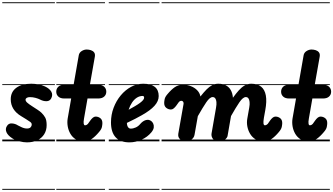

<svg xmlns="http://www.w3.org/2000/svg" viewBox="-25 -1250 2948 1698"><path d="M213 9Q184 9 148.2 0.2Q112.5 -8.5 85.5 -25.5Q44 -52 32 -81Q20 -110 36 -135Q50.5 -160.5 80.2 -158.5Q110 -156.5 133.5 -141Q142.5 -136 166.2 -124.8Q190 -113.5 214 -113.5Q236 -113.5 245.8 -124.5Q255.5 -135.5 255.5 -146.5Q255.5 -155 253 -160.2Q250.5 -165.5 242 -172Q228 -182 207 -195.2Q186 -208.5 162.5 -222.5Q117 -249.5 93.5 -287.2Q70 -325 70 -372Q70 -437 118.5 -473.2Q167 -509.5 251.5 -509.5Q280.5 -509.5 313 -504Q345.5 -498.5 373 -485.5Q413 -466.5 428.8 -439Q444.5 -411.5 427.5 -379Q414.5 -355.5 386.2 -355Q358 -354.5 330.5 -369Q313.5 -378 289.2 -384.5Q265 -391 239.5 -391Q221.5 -391 211.2 -384.5Q201 -378 201 -368Q201 -355.5 215.2 -342.5Q229.5 -329.5 261.5 -309Q283 -295 306.5 -279.8Q330 -264.5 342 -252.5Q361.5 -234 374.5 -210.8Q387.5 -187.5 387.5 -143.5Q387.5 -98 366.2 -63.5Q345 -29 305.8 -10Q266.5 9 213 9ZM213 9Q184 9 148.2 0.2Q112.5 -8.5 85.5 -25.5Q44 -52 32 -81Q20 -110 36 -135Q50.5 -160.5 80.2 -158.5Q110 -156.5 133.5 -141Q142.5 -136 166.2 -124.8Q190 -113.5 214 -113.5Q236 -113.5 245.8 -124.5Q255.5 -135.5 255.5 -146.5Q255.5 -155 253 -160.2Q250.5 -165.5 242 -172Q228 -182 207 -195.2Q186 -208.5 162.5 -222.5Q117 -249.5 93.5 -287.2Q70 -325 70 -372Q70 -437 118.5 -473.2Q167 -509.5 251.5 -509.5Q280.5 -509.5 313 -504Q345.5 -498.5 373 -485.5Q413 -466.5 428.8 -439Q444.5 -411.5 427.5 -379Q414.5 -355.5 386.2 -355Q358 -354.5 330.5 -369Q313.5 -378 289.2 -384.5Q265 -391 239.5 -391Q221.5 -391 211.2 -384.5Q201 -378 201 -368Q201 -355.5 215.2 -342.5Q229.5 -329.5 261.5 -309Q283 -295 306.5 -279.8Q330 -264.5 342 -252.5Q361.5 -234 374.5 -210.8Q387.5 -187.5 387.5 -143.5Q387.5 -98 366.2 -63.5Q345 -29 305.8 -10Q266.5 9 213 9ZM-5 420.5H460.5V428.5H-5ZM-5 -16H460.5V0H-5ZM-5 -505.5H460.5V-497.5H-5ZM-5 -1230H460.5V-1222H-5Z M713 0Q672 0 643 -19Q614 -38 596.8 -68.2Q579.5 -98.5 573.8 -133.8Q568 -169 573.5 -201.5L604.5 -379H543Q509 -379 490.8 -396Q472.5 -413 472.5 -439Q472.5 -465.5 490.8 -483Q509 -500.5 543 -500.5H626L671.5 -760.5Q675.5 -784.5 697 -798.2Q718.5 -812 741.5 -812Q761 -812 779.2 -806Q797.5 -800 807.8 -786Q818 -772 813.5 -747L770 -500.5H843.5Q878 -500.5 896.5 -483Q915 -465.5 915 -439Q915 -413 896.5 -396Q878 -379 843.5 -379H749L718 -201.5Q715 -186 714.5 -174.8Q714 -163.5 715.2 -156.2Q716.5 -149 719.2 -145.5Q722 -142 726.5 -142Q735 -142 742 -146Q749 -150 752 -154L773.5 -184Q783.5 -198.5 795.8 -208.8Q808 -219 820.5 -219Q844 -219 862.2 -204.8Q880.5 -190.5 880.5 -161.5Q880.5 -148 876.5 -127.5Q872.5 -107 850.5 -82Q818 -43 787 -21.5Q756 0 713 0ZM713 0Q672 0 643 -19Q614 -38 596.8 -68.2Q579.5 -98.5 573.8 -133.8Q568 -169 573.5 -201.5L604.5 -379H543Q509 -379 490.8 -396Q472.5 -413 472.5 -439Q472.5 -465.5 490.8 -483Q509 -500.5 543 -500.5H626L671.5 -760.5Q675.5 -784.5 697 -798.2Q718.5 -812 741.5 -812Q761 -812 779.2 -806Q797.5 -800 807.8 -786Q818 -772 813.5 -747L770 -500.5H843.5Q878 -500.5 896.5 -483Q915 -465.5 915 -439Q915 -413 896.5 -396Q878 -379 843.5 -379H749L718 -201.5Q715 -186 714.5 -174.8Q714 -163.5 715.2 -156.2Q716.5 -149 719.2 -145.5Q722 -142 726.5 -142Q735 -142 742 -146Q749 -150 752 -154L773.5 -184Q783.5 -198.5 795.8 -208.8Q808 -219 820.5 -219Q844 -219 862.2 -204.8Q880.5 -190.5 880.5 -161.5Q880.5 -148 876.5 -127.5Q872.5 -107 850.5 -82Q818 -43 787 -21.5Q756 0 713 0ZM473 420.5H903.5V428.5H473ZM473 -16H903.5V0H473ZM473 -505.5H903.5V-497.5H473ZM473 -1230H903.5V-1222H473Z M1119.5 9Q1038.5 9 997.5 -36Q956.5 -81 956.5 -167.5Q956.5 -235.5 979.8 -297Q1003 -358.5 1043 -406.5Q1083 -454.5 1134.2 -482Q1185.5 -509.5 1241 -509.5Q1310 -509.5 1344.2 -481.8Q1378.5 -454 1378.5 -400.5Q1378.5 -378 1369.2 -356.5Q1360 -335 1341.2 -314.2Q1322.5 -293.5 1294.5 -272.8Q1266.5 -252 1229 -231Q1206 -217.5 1171.5 -199.8Q1137 -182 1097 -163Q1097.5 -154.5 1098.8 -147.8Q1100 -141 1102 -135.5Q1106 -125.5 1113.2 -119Q1120.5 -112.5 1130.5 -112.5Q1153.5 -112.5 1176.2 -123Q1199 -133.5 1216 -154.5Q1238.5 -180.5 1264.8 -188Q1291 -195.5 1312.5 -179.5Q1323 -172 1330 -157Q1337 -142 1334.8 -122.2Q1332.5 -102.5 1313.5 -79.5Q1279 -38.5 1227.5 -14.8Q1176 9 1119.5 9ZM1112.5 -279.5Q1126.5 -287 1140 -294.8Q1153.5 -302.5 1167.5 -310.5Q1195 -326.5 1213 -340Q1231 -353.5 1240.2 -364.8Q1249.5 -376 1249.5 -385Q1249.5 -391.5 1246.8 -396.5Q1244 -401.5 1237.5 -401.5Q1209.5 -401.5 1185.5 -386.2Q1161.5 -371 1143 -343.5Q1124.5 -316 1112.5 -279.5ZM1119.5 9Q1038.5 9 997.5 -36Q956.5 -81 956.5 -167.5Q956.5 -235.5 979.8 -297Q1003 -358.5 1043 -406.5Q1083 -454.5 1134.2 -482Q1185.5 -509.5 1241 -509.5Q1310 -509.5 1344.2 -481.8Q1378.5 -454 1378.5 -400.5Q1378.5 -378 1369.2 -356.5Q1360 -335 1341.2 -314.2Q1322.5 -293.5 1294.5 -272.8Q1266.5 -252 1229 -231Q1206 -217.5 1171.5 -199.8Q1137 -182 1097 -163Q1097.5 -154.5 1098.8 -147.8Q1100 -141 1102 -135.5Q1106 -125.5 1113.2 -119Q1120.5 -112.5 1130.5 -112.5Q1153.5 -112.5 1176.2 -123Q1199 -133.5 1216 -154.5Q1238.5 -180.5 1264.8 -188Q1291 -195.5 1312.5 -179.5Q1323 -172 1330 -157Q1337 -142 1334.8 -122.2Q1332.5 -102.5 1313.5 -79.5Q1279 -38.5 1227.5 -14.8Q1176 9 1119.5 9ZM1112.5 -279.5Q1126.5 -287 1140 -294.8Q1153.5 -302.5 1167.5 -310.5Q1195 -326.5 1213 -340Q1231 -353.5 1240.2 -364.8Q1249.5 -376 1249.5 -385Q1249.5 -391.5 1246.8 -396.5Q1244 -401.5 1237.5 -401.5Q1209.5 -401.5 1185.5 -386.2Q1161.5 -371 1143 -343.5Q1124.5 -316 1112.5 -279.5ZM937 420.5H1385V428.5H937ZM937 -16H1385V0H937ZM937 -505.5H1385V-497.5H937ZM937 -1230H1385V-1222H937Z M1618 0Q1590 0 1568.2 -18.2Q1546.5 -36.5 1552 -68.5L1598.5 -332Q1599.5 -337 1598.2 -341.8Q1597 -346.5 1594.5 -350.2Q1592 -354 1588.5 -356.2Q1585 -358.5 1581 -358.5Q1570 -358.5 1564.5 -354.5Q1559 -350.5 1556 -346.5L1534.5 -316.5Q1524.5 -302.5 1512.2 -292Q1500 -281.5 1487 -281.5Q1464 -281.5 1445.5 -296Q1427 -310.5 1427 -339.5Q1427 -353 1431.2 -373.5Q1435.5 -394 1457 -418.5Q1489.5 -457.5 1520.8 -479Q1552 -500.5 1594.5 -500.5Q1630 -500.5 1662.8 -488Q1695.5 -475.5 1718.5 -452.2Q1741.5 -429 1747.5 -396.5Q1776.5 -433.5 1801.2 -458.5Q1826 -483.5 1851 -496.5Q1876 -509.5 1905 -509.5Q1944.5 -509.5 1972 -495.5Q1999.5 -481.5 2015.5 -454Q2031.5 -426.5 2035 -385.5Q2061.5 -422.5 2086.5 -450.5Q2111.5 -478.5 2138.5 -494Q2165.5 -509.5 2197 -509.5Q2252 -509.5 2284.2 -483.5Q2316.5 -457.5 2326 -405.8Q2335.5 -354 2321 -275.5L2309 -209Q2306 -191.5 2305 -178.8Q2304 -166 2305.2 -158Q2306.5 -150 2309.5 -146Q2312.5 -142 2317 -142Q2325 -142 2332 -146Q2339 -150 2342.5 -154L2363.5 -184Q2373.5 -198.5 2385.8 -208.8Q2398 -219 2411 -219Q2434.5 -219 2452.8 -204.8Q2471 -190.5 2471 -161.5Q2471 -148 2466.8 -127.5Q2462.5 -107 2441 -82Q2408.5 -43 2377.5 -21.5Q2346.5 0 2303.5 0Q2262.5 0 2233.2 -18.8Q2204 -37.5 2186.2 -67.8Q2168.5 -98 2162.2 -133Q2156 -168 2162 -200.5L2179 -297Q2184.5 -327 2182.2 -348.2Q2180 -369.5 2171.8 -380.5Q2163.5 -391.5 2149 -391.5Q2123.5 -391.5 2092 -345.2Q2060.5 -299 2018 -223.5L1987.5 -48Q1985 -33 1966.2 -16.5Q1947.5 0 1908.5 0Q1874 0 1857.8 -22.2Q1841.5 -44.5 1846 -70L1885.5 -297Q1891 -327 1889 -348.2Q1887 -369.5 1878.5 -380.5Q1870 -391.5 1855.5 -391.5Q1830.5 -391.5 1799 -345Q1767.5 -298.5 1724.5 -222.5L1695.5 -58.5Q1690.5 -30 1666.5 -15Q1642.5 0 1618 0ZM1618 0Q1590 0 1568.2 -18.2Q1546.5 -36.5 1552 -68.5L1598.5 -332Q1599.5 -337 1598.2 -341.8Q1597 -346.5 1594.5 -350.2Q1592 -354 1588.5 -356.2Q1585 -358.5 1581 -358.5Q1570 -358.5 1564.5 -354.5Q1559 -350.5 1556 -346.5L1534.5 -316.5Q1524.5 -302.5 1512.2 -292Q1500 -281.5 1487 -281.5Q1464 -281.5 1445.5 -296Q1427 -310.5 1427 -339.5Q1427 -353 1431.2 -373.5Q1435.5 -394 1457 -418.5Q1489.5 -457.5 1520.8 -479Q1552 -500.5 1594.5 -500.5Q1630 -500.5 1662.8 -488Q1695.5 -475.5 1718.5 -452.2Q1741.5 -429 1747.5 -396.5Q1776.5 -433.5 1801.2 -458.5Q1826 -483.5 1851 -496.5Q1876 -509.5 1905 -509.5Q1944.5 -509.5 1972 -495.5Q1999.5 -481.5 2015.5 -454Q2031.5 -426.5 2035 -385.5Q2061.5 -422.5 2086.5 -450.5Q2111.5 -478.5 2138.5 -494Q2165.5 -509.5 2197 -509.5Q2252 -509.5 2284.2 -483.5Q2316.5 -457.5 2326 -405.8Q2335.5 -354 2321 -275.5L2309 -209Q2306 -191.5 2305 -178.8Q2304 -166 2305.2 -158Q2306.5 -150 2309.5 -146Q2312.5 -142 2317 -142Q2325 -142 2332 -146Q2339 -150 2342.5 -154L2363.5 -184Q2373.5 -198.5 2385.8 -208.8Q2398 -219 2411 -219Q2434.5 -219 2452.8 -204.8Q2471 -190.5 2471 -161.5Q2471 -148 2466.8 -127.5Q2462.5 -107 2441 -82Q2408.5 -43 2377.5 -21.5Q2346.5 0 2303.5 0Q2262.5 0 2233.2 -18.8Q2204 -37.5 2186.2 -67.8Q2168.5 -98 2162.2 -133Q2156 -168 2162 -200.5L2179 -297Q2184.5 -327 2182.2 -348.2Q2180 -369.5 2171.8 -380.5Q2163.5 -391.5 2149 -391.5Q2123.5 -391.5 2092 -345.2Q2060.5 -299 2018 -223.5L1987.5 -48Q1985 -33 1966.2 -16.5Q1947.5 0 1908.5 0Q1874 0 1857.8 -22.2Q1841.5 -44.5 1846 -70L1885.5 -297Q1891 -327 1889 -348.2Q1887 -369.5 1878.5 -380.5Q1870 -391.5 1855.5 -391.5Q1830.5 -391.5 1799 -345Q1767.5 -298.5 1724.5 -222.5L1695.5 -58.5Q1690.5 -30 1666.5 -15Q1642.5 0 1618 0ZM1404 420.5H2494V428.5H1404ZM1404 -16H2494V0H1404ZM1404 -505.5H2494V-497.5H1404ZM1404 -1230H2494V-1222H1404Z M2701.5 0Q2660.5 0 2631.5 -19Q2602.5 -38 2585.2 -68.2Q2568 -98.5 2562.2 -133.8Q2556.5 -169 2562 -201.5L2593 -379H2531.5Q2497.5 -379 2479.2 -396Q2461 -413 2461 -439Q2461 -465.5 2479.2 -483Q2497.5 -500.5 2531.5 -500.5H2614.5L2660 -760.5Q2664 -784.5 2685.5 -798.2Q2707 -812 2730 -812Q2749.5 -812 2767.8 -806Q2786 -800 2796.2 -786Q2806.5 -772 2802 -747L2758.5 -500.5H2832Q2866.5 -500.5 2885 -483Q2903.5 -465.5 2903.5 -439Q2903.5 -413 2885 -396Q2866.5 -379 2832 -379H2737.5L2706.5 -201.5Q2703.5 -186 2703 -174.8Q2702.5 -163.5 2703.8 -156.2Q2705 -149 2707.8 -145.5Q2710.5 -142 2715 -142Q2723.5 -142 2730.5 -146Q2737.5 -150 2740.5 -154L2762 -184Q2772 -198.5 2784.2 -208.8Q2796.5 -219 2809 -219Q2832.5 -219 2850.8 -204.8Q2869 -190.5 2869 -161.5Q2869 -148 2865 -127.5Q2861 -107 2839 -82Q2806.5 -43 2775.5 -21.5Q2744.5 0 2701.5 0ZM2701.5 0Q2660.5 0 2631.5 -19Q2602.5 -38 2585.2 -68.2Q2568 -98.5 2562.2 -133.8Q2556.5 -169 2562 -201.5L2593 -379H2531.5Q2497.5 -379 2479.2 -396Q2461 -413 2461 -439Q2461 -465.5 2479.2 -483Q2497.5 -500.5 2531.5 -500.5H2614.5L2660 -760.5Q2664 -784.5 2685.5 -798.2Q2707 -812 2730 -812Q2749.5 -812 2767.8 -806Q2786 -800 2796.2 -786Q2806.5 -772 2802 -747L2758.5 -500.5H2832Q2866.5 -500.5 2885 -483Q2903.5 -465.5 2903.5 -439Q2903.5 -413 2885 -396Q2866.5 -379 2832 -379H2737.5L2706.5 -201.5Q2703.5 -186 2703 -174.8Q2702.5 -163.5 2703.8 -156.2Q2705 -149 2707.8 -145.5Q2710.5 -142 2715 -142Q2723.5 -142 2730.5 -146Q2737.5 -150 2740.5 -154L2762 -184Q2772 -198.5 2784.2 -208.8Q2796.5 -219 2809 -219Q2832.5 -219 2850.8 -204.8Q2869 -190.5 2869 -161.5Q2869 -148 2865 -127.5Q2861 -107 2839 -82Q2806.5 -43 2775.5 -21.5Q2744.5 0 2701.5 0ZM2461.5 420.5H2892V428.5H2461.5ZM2461.5 -16H2892V0H2461.5ZM2461.5 -505.5H2892V-497.5H2461.5ZM2461.5 -1230H2892V-1222H2461.5Z"/></svg>

Font: Edu VIC WA NT Pre Guide
Style: Regular
Weight: 400
Designer: Tina and Corey Anderson, Eben Sorkin, Mirko Velimirovic
Foundry: Google for Education
Version: Version 1.000